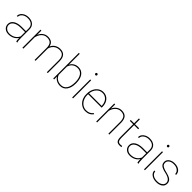

<svg xmlns="http://www.w3.org/2000/svg" viewBox="403 -2356 3972 3972"><g transform="rotate(45 2388.5 -370.0)"><path d="M455.6 0C455.6 0 455.6 -4.4 455.6 -4.4C455.6 -4.4 455.6 -4.4 455.6 -4.4C446.3 -25.4 441.9 -64.5 441.9 -122.6C441.9 -122.6 441.9 -375 441.9 -375C441.9 -375 441.9 -375 441.9 -375C440.9 -426.8 423.8 -466.8 390.1 -495.6C356.4 -523.9 311.5 -538.1 254.4 -538.1C254.4 -538.1 254.4 -538.1 254.4 -538.1C199.7 -538.1 153.3 -522.9 115.7 -493.2C78.1 -463.4 59.1 -426.8 59.1 -383.8C59.1 -383.8 85.4 -382.8 85.4 -382.8C85.4 -382.8 85.4 -382.8 85.4 -382.8C85.4 -419.4 101.6 -449.7 133.8 -474.6C166 -499.5 206.1 -511.7 254.4 -511.7C254.4 -511.7 254.4 -511.7 254.4 -511.7C306.2 -511.7 346.2 -499.5 374 -475.1C401.9 -450.7 415.5 -416.5 415.5 -372.1C415.5 -372.1 415.5 -294.9 415.5 -294.9C415.5 -294.9 285.2 -294.9 285.2 -294.9C285.2 -294.9 285.2 -294.9 285.2 -294.9C212.4 -294.4 154.3 -279.3 110.8 -250.5C66.9 -221.2 44.9 -182.1 44.9 -133.8C44.9 -133.8 44.9 -133.8 44.9 -133.8C44.9 -91.3 60.1 -56.6 89.8 -30.3C119.6 -3.4 158.7 9.8 207.5 9.8C207.5 9.8 207.5 9.8 207.5 9.8C252.9 9.8 293.9 0.5 330.1 -18.1C366.2 -36.6 394.5 -63 415.5 -96.7C415.5 -96.7 415.5 -96.7 415.5 -96.7C415.5 -54.7 418.9 -22.5 425.3 0C425.3 0 455.6 0 455.6 0ZM207.5 -16.1C168 -16.1 135.7 -27.3 109.9 -49.8C84 -72.3 71.3 -99.6 71.3 -131.8C71.3 -131.8 71.3 -131.8 71.3 -131.8C71.3 -168.5 87.4 -198.7 120.1 -223.1C120.1 -223.1 120.1 -223.1 120.1 -223.1C160.2 -252.9 217.8 -268.1 293.5 -268.1C293.5 -268.1 415.5 -268.1 415.5 -268.1C415.5 -268.1 415.5 -142.6 415.5 -142.6C415.5 -142.6 415.5 -142.6 415.5 -142.6C397.5 -102.5 371.1 -71.3 335.4 -49.3C299.8 -27.3 256.8 -16.1 207.5 -16.1C207.5 -16.1 207.5 -16.1 207.5 -16.1Z M989.7 -351.6C989.7 -351.6 989.7 -351.6 989.7 -351.6C991.7 -378.4 1003.4 -406.7 1024.9 -435.5C1024.9 -435.5 1024.9 -435.5 1024.9 -435.5C1062.5 -485.8 1113.3 -511.2 1177.2 -512.2C1177.2 -512.2 1177.2 -512.2 1177.2 -512.2C1227.1 -512.7 1263.7 -499.5 1287.1 -471.7C1310.1 -443.8 1321.8 -400.9 1321.8 -342.8C1321.8 -342.8 1321.8 0 1321.8 0C1321.8 0 1348.1 0 1348.1 0C1348.1 0 1348.1 -344.7 1348.1 -344.7C1348.1 -344.7 1348.1 -344.7 1348.1 -344.7C1347.7 -409.2 1334 -457.5 1306.2 -489.7C1278.3 -522 1235.8 -538.1 1178.7 -538.1C1178.7 -538.1 1178.7 -538.1 1178.7 -538.1C1135.3 -538.1 1095.7 -526.9 1060.5 -504.4C1025.4 -481.4 1000 -451.2 984.4 -413.1C984.4 -413.1 984.4 -413.1 984.4 -413.1C975.6 -457.5 957 -489.3 929.2 -508.8C900.9 -528.3 864.7 -538.1 820.3 -538.1C820.3 -538.1 820.3 -538.1 820.3 -538.1C779.8 -538.1 743.2 -526.4 710 -502.9C676.8 -479.5 651.4 -446.3 633.3 -403.3C633.3 -403.3 633.3 -528.3 633.3 -528.3C633.3 -528.3 606.4 -528.3 606.4 -528.3C606.4 -528.3 606.4 0 606.4 0C606.4 0 633.3 0 633.3 0C633.3 0 633.3 -334 633.3 -334C633.3 -334 633.3 -334 633.3 -334C640.6 -371.1 654.8 -404.8 676.8 -435.5C676.8 -435.5 676.8 -435.5 676.8 -435.5C713.4 -486.8 760.7 -512.2 818.8 -512.2C818.8 -512.2 818.8 -512.2 818.8 -512.2C869.1 -512.2 905.8 -499.5 928.7 -473.6C951.7 -447.8 962.9 -408.2 963.4 -355C963.4 -355 963.4 0 963.4 0C963.4 0 989.7 0 989.7 0C989.7 0 989.7 -351.6 989.7 -351.6Z M1912.1 -267.6C1912.1 -267.6 1912.1 -267.6 1912.1 -267.6C1912.1 -353 1894.5 -419.9 1858.9 -467.3C1823.2 -514.6 1774.9 -538.1 1712.9 -538.1C1712.9 -538.1 1712.9 -538.1 1712.9 -538.1C1672.9 -538.1 1637.7 -529.3 1607.4 -511.2C1576.7 -493.2 1552.2 -466.8 1533.7 -432.1C1533.7 -432.1 1533.7 -750 1533.7 -750C1533.7 -750 1507.3 -750 1507.3 -750C1507.3 -750 1507.3 0 1507.3 0C1507.3 0 1533.7 0 1533.7 0C1533.7 0 1533.7 -83.5 1533.7 -83.5C1533.7 -83.5 1533.7 -83.5 1533.7 -83.5C1551.8 -54.2 1576.2 -31.2 1607.4 -15.1C1638.7 1.5 1674.3 9.8 1713.9 9.8C1713.9 9.8 1713.9 9.8 1713.9 9.8C1774.9 9.8 1823.2 -14.6 1858.9 -63C1894.5 -111.3 1912.1 -176.8 1912.1 -259.3C1912.1 -259.3 1912.1 -267.6 1912.1 -267.6ZM1884.8 -269.5C1884.8 -187.5 1870.1 -125 1840.3 -81.5C1810.5 -38.1 1768.6 -16.6 1714.4 -16.6C1714.4 -16.6 1714.4 -16.6 1714.4 -16.6C1669.4 -16.6 1631.8 -26.9 1601.1 -47.4C1570.3 -67.4 1547.9 -96.2 1533.7 -133.8C1533.7 -133.8 1533.7 -376 1533.7 -376C1533.7 -376 1533.7 -376 1533.7 -376C1547.9 -420.9 1570.3 -454.6 1601.1 -477.5C1631.8 -500.5 1668.9 -511.7 1713.4 -511.7C1713.4 -511.7 1713.4 -511.7 1713.4 -511.7C1767.6 -511.7 1809.6 -490.2 1839.8 -447.8C1869.6 -404.8 1884.8 -345.2 1884.8 -269.5C1884.8 -269.5 1884.8 -269.5 1884.8 -269.5Z M2088.4 -528.3C2088.4 -528.3 2062 -528.3 2062 -528.3C2062 -528.3 2062 0 2062 0C2062 0 2088.4 0 2088.4 0C2088.4 0 2088.4 -528.3 2088.4 -528.3ZM2048.3 -693.4C2048.3 -686 2050.8 -679.7 2056.2 -674.3C2061.5 -668.9 2067.9 -666.5 2075.2 -666.5C2082.5 -666.5 2089.4 -668.9 2094.7 -674.3C2100.1 -679.7 2102.5 -686 2102.5 -693.4C2102.5 -700.7 2100.1 -707.5 2094.7 -712.9C2089.4 -718.3 2082.5 -720.7 2075.2 -720.7C2067.9 -720.7 2061.5 -718.3 2056.2 -712.9C2050.8 -707.5 2048.3 -700.7 2048.3 -693.4C2048.3 -693.4 2048.3 -693.4 2048.3 -693.4Z M2451.7 9.8C2529.3 9.8 2587.4 -18.6 2627 -75.7C2627 -75.7 2608.4 -88.9 2608.4 -88.9C2608.4 -88.9 2608.4 -88.9 2608.4 -88.9C2589.4 -64 2567.4 -45.9 2542.5 -34.2C2517.6 -22 2487.3 -16.1 2451.7 -16.1C2451.7 -16.1 2451.7 -16.1 2451.7 -16.1C2414.6 -16.1 2380.4 -26.4 2348.6 -47.4C2316.9 -68.4 2292 -97.2 2273.9 -133.8C2255.9 -170.4 2246.6 -210 2246.6 -252.9C2246.6 -252.9 2246.6 -281.7 2246.6 -281.7C2246.6 -281.7 2642.6 -281.7 2642.6 -281.7C2642.6 -281.7 2642.6 -309.6 2642.6 -309.6C2642.6 -309.6 2642.6 -309.6 2642.6 -309.6C2642.6 -377.9 2624 -433.1 2586.4 -475.1C2548.8 -517.1 2501 -538.1 2441.9 -538.1C2441.9 -538.1 2441.9 -538.1 2441.9 -538.1C2401.4 -538.1 2364.3 -526.9 2330.1 -503.9C2295.9 -481 2269 -449.2 2249.5 -408.7C2230 -368.2 2220.2 -323.2 2220.2 -274.4C2220.2 -274.4 2220.2 -252.4 2220.2 -252.4C2220.2 -252.4 2220.2 -252.4 2220.2 -252.4C2220.2 -203.6 2230.5 -159.2 2250.5 -119.1C2270.5 -79.1 2298.8 -47.9 2334.5 -24.9C2370.1 -2 2409.2 9.8 2451.7 9.8C2451.7 9.8 2451.7 9.8 2451.7 9.8ZM2441.9 -511.7C2474.6 -511.7 2504.4 -503.4 2531.2 -486.3C2557.6 -469.2 2578.6 -445.3 2593.8 -414.6C2608.9 -383.8 2616.2 -350.1 2616.2 -314.5C2616.2 -314.5 2616.2 -308.1 2616.2 -308.1C2616.2 -308.1 2248 -308.1 2248 -308.1C2248 -308.1 2248 -308.1 2248 -308.1C2254.4 -367.2 2275.4 -416 2311 -454.6C2346.7 -492.7 2390.6 -511.7 2441.9 -511.7C2441.9 -511.7 2441.9 -511.7 2441.9 -511.7Z M2792 -528.3C2792 -528.3 2765.6 -528.3 2765.6 -528.3C2765.6 -528.3 2765.6 0 2765.6 0C2765.6 0 2792 0 2792 0C2792 0 2792 -338.4 2792 -338.4C2792 -338.4 2792 -338.4 2792 -338.4C2803.7 -389.6 2826.2 -431.2 2859.9 -463.9C2893.1 -496.1 2932.6 -512.2 2978 -512.2C2978 -512.2 2978 -512.2 2978 -512.2C3027.3 -512.2 3063.5 -498.5 3086.4 -471.7C3109.4 -444.3 3120.6 -402.3 3121.1 -345.7C3121.1 -345.7 3121.1 0 3121.1 0C3121.1 0 3147.5 0 3147.5 0C3147.5 0 3147.5 -344.7 3147.5 -344.7C3147.5 -344.7 3147.5 -344.7 3147.5 -344.7C3147 -409.7 3133.3 -458 3106 -490.2C3078.1 -522 3036.1 -538.1 2979.5 -538.1C2979.5 -538.1 2979.5 -538.1 2979.5 -538.1C2939 -538.1 2901.9 -526.4 2868.2 -502.4C2834.5 -478.5 2809.1 -446.3 2792 -405.3C2792 -405.3 2792 -528.3 2792 -528.3Z M3345.2 -670.9C3345.2 -670.9 3345.2 -528.3 3345.2 -528.3C3345.2 -528.3 3247.6 -528.3 3247.6 -528.3C3247.6 -528.3 3247.6 -501.5 3247.6 -501.5C3247.6 -501.5 3345.2 -501.5 3345.2 -501.5C3345.2 -501.5 3345.2 -123 3345.2 -123C3345.2 -123 3345.2 -123 3345.2 -123C3345.7 -77.1 3354 -43.5 3370.6 -22.5C3387.2 -1 3414.6 9.8 3453.1 9.8C3453.1 9.8 3453.1 9.8 3453.1 9.8C3479 9.8 3497.6 7.8 3508.3 3.9C3508.3 3.9 3503.9 -21 3503.9 -21C3503.9 -21 3503.9 -21 3503.9 -21C3483.4 -18.1 3465.8 -16.6 3451.7 -16.6C3451.7 -16.6 3451.7 -16.6 3451.7 -16.6C3422.9 -16.6 3402.8 -25.4 3390.6 -43.5C3378.4 -61.5 3372.1 -88.9 3372.1 -126.5C3372.1 -126.5 3372.1 -501.5 3372.1 -501.5C3372.1 -501.5 3492.2 -501.5 3492.2 -501.5C3492.2 -501.5 3492.2 -528.3 3492.2 -528.3C3492.2 -528.3 3372.1 -528.3 3372.1 -528.3C3372.1 -528.3 3372.1 -670.9 3372.1 -670.9C3372.1 -670.9 3345.2 -670.9 3345.2 -670.9Z M4001 0C4001 0 4001 -4.4 4001 -4.4C4001 -4.4 4001 -4.4 4001 -4.4C3991.7 -25.4 3987.3 -64.5 3987.3 -122.6C3987.3 -122.6 3987.3 -375 3987.3 -375C3987.3 -375 3987.3 -375 3987.3 -375C3986.3 -426.8 3969.2 -466.8 3935.5 -495.6C3901.9 -523.9 3856.9 -538.1 3799.8 -538.1C3799.8 -538.1 3799.8 -538.1 3799.8 -538.1C3745.1 -538.1 3698.7 -522.9 3661.1 -493.2C3623.5 -463.4 3604.5 -426.8 3604.5 -383.8C3604.5 -383.8 3630.9 -382.8 3630.9 -382.8C3630.9 -382.8 3630.9 -382.8 3630.9 -382.8C3630.9 -419.4 3647 -449.7 3679.2 -474.6C3711.4 -499.5 3751.5 -511.7 3799.8 -511.7C3799.8 -511.7 3799.8 -511.7 3799.8 -511.7C3851.6 -511.7 3891.6 -499.5 3919.4 -475.1C3947.3 -450.7 3960.9 -416.5 3960.9 -372.1C3960.9 -372.1 3960.9 -294.9 3960.9 -294.9C3960.9 -294.9 3830.6 -294.9 3830.6 -294.9C3830.6 -294.9 3830.6 -294.9 3830.6 -294.9C3757.8 -294.4 3699.7 -279.3 3656.2 -250.5C3612.3 -221.2 3590.3 -182.1 3590.3 -133.8C3590.3 -133.8 3590.3 -133.8 3590.3 -133.8C3590.3 -91.3 3605.5 -56.6 3635.3 -30.3C3665 -3.4 3704.1 9.8 3752.9 9.8C3752.9 9.8 3752.9 9.8 3752.9 9.8C3798.3 9.8 3839.4 0.5 3875.5 -18.1C3911.6 -36.6 3939.9 -63 3960.9 -96.7C3960.9 -96.7 3960.9 -96.7 3960.9 -96.7C3960.9 -54.7 3964.4 -22.5 3970.7 0C3970.7 0 4001 0 4001 0ZM3752.9 -16.1C3713.4 -16.1 3681.2 -27.3 3655.3 -49.8C3629.4 -72.3 3616.7 -99.6 3616.7 -131.8C3616.7 -131.8 3616.7 -131.8 3616.7 -131.8C3616.7 -168.5 3632.8 -198.7 3665.5 -223.1C3665.5 -223.1 3665.5 -223.1 3665.5 -223.1C3705.6 -252.9 3763.2 -268.1 3838.9 -268.1C3838.9 -268.1 3960.9 -268.1 3960.9 -268.1C3960.9 -268.1 3960.9 -142.6 3960.9 -142.6C3960.9 -142.6 3960.9 -142.6 3960.9 -142.6C3942.9 -102.5 3916.5 -71.3 3880.9 -49.3C3845.2 -27.3 3802.2 -16.1 3752.9 -16.1C3752.9 -16.1 3752.9 -16.1 3752.9 -16.1Z M4189.9 -528.3C4189.9 -528.3 4163.6 -528.3 4163.6 -528.3C4163.6 -528.3 4163.6 0 4163.6 0C4163.6 0 4189.9 0 4189.9 0C4189.9 0 4189.9 -528.3 4189.9 -528.3ZM4149.9 -693.4C4149.9 -686 4152.3 -679.7 4157.7 -674.3C4163.1 -668.9 4169.4 -666.5 4176.8 -666.5C4184.1 -666.5 4190.9 -668.9 4196.3 -674.3C4201.7 -679.7 4204.1 -686 4204.1 -693.4C4204.1 -700.7 4201.7 -707.5 4196.3 -712.9C4190.9 -718.3 4184.1 -720.7 4176.8 -720.7C4169.4 -720.7 4163.1 -718.3 4157.7 -712.9C4152.3 -707.5 4149.9 -700.7 4149.9 -693.4C4149.9 -693.4 4149.9 -693.4 4149.9 -693.4Z M4689 -129.4C4689 -98.1 4674.3 -71.8 4645 -49.8C4615.2 -27.8 4577.1 -16.6 4529.8 -16.6C4529.8 -16.6 4529.8 -16.6 4529.8 -16.6C4478.5 -16.6 4437.5 -26.9 4407.7 -47.9C4377.4 -68.4 4360.8 -97.2 4358.4 -134.3C4358.4 -134.3 4332 -134.3 4332 -134.3C4332 -134.3 4332 -134.3 4332 -134.3C4332 -91.8 4350.1 -57.6 4386.7 -30.8C4422.9 -3.9 4470.7 9.8 4529.8 9.8C4529.8 9.8 4529.8 9.8 4529.8 9.8C4585 9.8 4629.9 -2.9 4664.1 -28.3C4698.2 -53.7 4715.3 -87.4 4715.3 -128.9C4715.3 -128.9 4715.3 -128.9 4715.3 -128.9C4715.3 -155.8 4709.5 -178.7 4698.2 -197.8C4687 -216.3 4668.5 -232.4 4643.1 -246.1C4617.7 -259.8 4583 -271.5 4539.6 -281.7C4496.1 -292 4462.9 -302.2 4439.9 -313.5C4417 -324.2 4400.9 -336.4 4390.6 -350.1C4380.4 -363.3 4375.5 -381.8 4375.5 -405.8C4375.5 -405.8 4375.5 -405.8 4375.5 -405.8C4375.5 -436 4389.2 -461.4 4416 -481.4C4442.9 -501.5 4479.5 -511.7 4525.9 -511.7C4525.9 -511.7 4525.9 -511.7 4525.9 -511.7C4574.2 -511.7 4613.3 -500 4643.1 -476.1C4672.9 -452.1 4688 -422.9 4688 -387.2C4688 -387.2 4714.8 -387.2 4714.8 -387.2C4714.8 -387.2 4714.8 -387.2 4714.8 -387.2C4714.8 -433.6 4697.8 -470.2 4663.1 -497.6C4628.4 -524.4 4583 -538.1 4525.9 -538.1C4525.9 -538.1 4525.9 -538.1 4525.9 -538.1C4473.6 -538.1 4431.2 -525.4 4398.4 -500.5C4365.7 -475.6 4349.1 -443.4 4349.1 -404.8C4349.1 -404.8 4349.1 -404.8 4349.1 -404.8C4349.1 -366.2 4361.8 -336.4 4387.7 -314.5C4413.6 -292.5 4459 -274.4 4524.9 -260.3C4524.9 -260.3 4524.9 -260.3 4524.9 -260.3C4634.3 -237.3 4689 -193.4 4689 -129.4C4689 -129.4 4689 -129.4 4689 -129.4Z"/></g></svg>

Font: WOX
Style: Regular
Weight: 500
Designer: Google
Foundry: ""
Version: ""